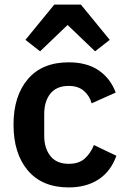

<svg xmlns="http://www.w3.org/2000/svg" viewBox="-20 -806 553 838"><path d="M280 12Q164 12 101.5 -62Q39 -136 39 -262Q39 -387 101.5 -460.5Q164 -534 280 -534Q359 -534 410.5 -499Q462 -464 485 -402L380 -355Q371 -388 346 -409.5Q321 -431 280 -431Q227 -431 200 -397.5Q173 -364 173 -308V-213Q173 -159 200 -125Q227 -91 280 -91Q325 -91 350.5 -114.5Q376 -138 390 -173L488 -126Q463 -57 409.5 -22.5Q356 12 280 12ZM217 -786H333L459 -632L395 -582L275 -697L155 -582L91 -632Z"/></svg>

Font: IBM Plex Sans SemiBold
Style: Regular
Weight: 600
Designer: Mike Abbink, Paul van der Laan, Pieter van Rosmalen
Foundry: Bold Monday
Version: Version 3.201